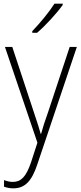

<svg xmlns="http://www.w3.org/2000/svg" viewBox="-20 -785 442 1047"><path d="M322 -758V-765H277C248 -719 198 -659 156 -615V-606H182C229 -646 290 -713 322 -758ZM7 -529 184 -7 149 101C122 180 94 207 50 207C33 207 18 203 2 197V233C19 239 34 242 53 242C117 242 154 201 184 110L399 -529H360L242 -173C225 -126 213 -88 204 -55H202C195 -82 184 -114 164 -175L47 -529Z"/></svg>

Font: Noto Sans Thai SemCond ExtLt
Style: Regular
Weight: 200
Width: 4
Designer: Monotype Design Team
Foundry: Monotype Imaging Inc.
Version: Version 2.002